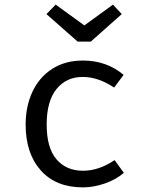

<svg xmlns="http://www.w3.org/2000/svg" viewBox="-20 -800 640 831"><path d="M476 -107 516 -52Q483 -23 434 -6Q385 11 339 11Q222 11 156.5 -62.5Q91 -136 91 -261Q91 -340 120.5 -403Q150 -466 206 -502Q262 -538 339 -538Q441 -538 515 -476L474 -421Q405 -467 338 -467Q267 -467 224.5 -414.5Q182 -362 182 -261Q182 -160 224.5 -110.5Q267 -61 339 -61Q408 -61 476 -107ZM507 -739 373 -620H316L181 -739L221 -780L345 -690L469 -780Z"/></svg>

Font: Fira Mono
Style: Regular
Weight: 400
Designer: Carrois Corporate & Edenspiekermann AG
Foundry: Carrois Corporate GbR & Edenspiekermann AG
Version: Version 3.206